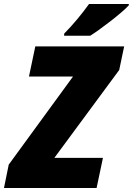

<svg xmlns="http://www.w3.org/2000/svg" viewBox="-63 -948 670 968"><path d="M261 -779 260 -768H392C441 -798 557 -887 586 -921L587 -928H386C351 -879 304 -822 261 -779ZM-43 0H424L456 -152H211L538 -595L563 -714H115L83 -562H305L-19 -118Z"/></svg>

Font: Noto Sans SemiCondensed Black
Style: Italic
Weight: 900
Width: 4
Italic angle: -12°
Designer: Monotype Design Team
Foundry: Monotype Imaging Inc.
Version: Version 2.013